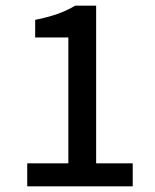

<svg xmlns="http://www.w3.org/2000/svg" viewBox="-20 -657 545 677"><path d="M76 0V-81H221V-525H104V-587Q149 -596 183 -608Q217 -620 245 -637H319V-81H448V0Z"/></svg>

Font: UmiuVSE Medium
Style: Regular
Weight: 500
Designer: Paul D. Hunt
Foundry: Adobe
Version: Version 3.046;September 5, 2023;FontCreator 14.0.0.2901 64-b